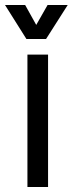

<svg xmlns="http://www.w3.org/2000/svg" viewBox="-36 -743 289 763"><path d="M73 0V-526H155V0ZM69 -588 -16 -723H64L108 -644L153 -723H233L147 -588Z"/></svg>

Font: Archivo Narrow
Style: Regular
Weight: 400
Designer: Hector Gatti
Foundry: Omnibus-Type
Version: Version 3.002